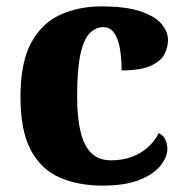

<svg xmlns="http://www.w3.org/2000/svg" viewBox="-20 -570 581 600"><path d="M300 10Q224 10 166 -15.5Q108 -41 76 -101.5Q44 -162 44 -267Q44 -375 77.5 -436.5Q111 -498 168.5 -524Q226 -550 297 -550Q372 -550 417.5 -535Q463 -520 484 -496Q505 -472 505 -444Q505 -424 494.5 -402Q484 -380 452.5 -365Q421 -350 360 -350Q360 -386 355 -416.5Q350 -447 337.5 -466Q325 -485 303 -485Q278 -485 259.5 -465.5Q241 -446 231 -399Q221 -352 221 -268Q221 -202 232 -157.5Q243 -113 266 -91Q289 -69 327 -69Q363 -69 392.5 -80Q422 -91 443.5 -111Q465 -131 476 -154Q491 -147 497 -133Q503 -119 503 -105Q503 -80 482 -53Q461 -26 416.5 -8Q372 10 300 10Z"/></svg>

Font: Noto Serif Thai ExtraBold
Style: Regular
Weight: 800
Version: Version 2.001